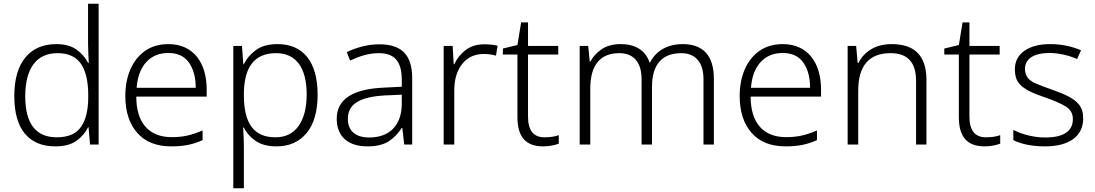

<svg xmlns="http://www.w3.org/2000/svg" viewBox="-20 -780 5911 1036"><path d="M278.8 9.8C326.2 9.8 364.3 0 392.1 -20C419.9 -40 440.9 -64 455.1 -92.8H458L465.8 0H512.2V-759.8H455.1V-544.9C455.1 -513.2 457.5 -471.7 459 -440.9H455.1C440.9 -468.8 420.4 -492.7 392.6 -512.7C364.7 -532.2 328.6 -542 284.2 -542C212.4 -542 156.7 -518.1 117.2 -470.2C77.1 -421.9 57.1 -352.5 57.1 -261.2C57.1 -82 136.2 9.8 278.8 9.8ZM286.1 -39.1C171.4 -39.1 116.2 -115.7 116.2 -259.8C116.2 -409.7 175.3 -493.2 290 -493.2C349.1 -493.2 391.6 -473.6 417.5 -434.6C443.4 -395.5 456.1 -339.4 456.1 -266.1V-256.8C456.1 -186 442.9 -132.3 417 -95.2C391.1 -57.6 347.2 -39.1 286.1 -39.1Z M889.2 -542C839.8 -542 797.9 -529.8 763.2 -505.9C693.8 -457 656.2 -369.6 656.2 -262.2C656.2 -178.2 677.7 -111.8 720.2 -63.5C762.7 -14.6 824.2 9.8 904.3 9.8C972.2 9.8 1020 0 1073.2 -23.9V-76.2C1043.9 -63.5 1017.1 -54.2 992.2 -48.8C967.3 -43 939 -40 906.2 -40C783.2 -40 715.3 -117.7 715.3 -258.8H1095.2V-297.9C1095.2 -439.9 1024.4 -542 889.2 -542ZM888.2 -494.1C938 -494.1 975.1 -477.1 999.5 -442.4C1023.9 -407.7 1036.1 -362.3 1036.1 -306.2H717.3C721.7 -366.2 739.3 -412.6 769.5 -445.3C799.8 -478 839.4 -494.1 888.2 -494.1Z M1478 -542C1428.7 -542 1389.2 -531.2 1359.9 -509.3C1330.6 -487.3 1309.1 -461.9 1295.9 -433.1H1293L1285.6 -532.2H1238.8V235.8H1295.9V17.1C1295.9 -16.1 1294.4 -58.6 1292 -91.8H1295.9C1309.1 -64 1330.1 -40 1358.9 -20C1387.7 0 1425.3 9.8 1471.7 9.8C1540.5 9.8 1594.7 -14.2 1634.3 -62C1673.8 -109.9 1693.8 -178.7 1693.8 -269C1693.8 -448.7 1614.3 -542 1478 -542ZM1469.7 -493.2C1579.1 -493.2 1634.8 -412.6 1634.8 -270C1634.8 -198.2 1620.1 -141.6 1591.3 -100.6C1562.5 -59.6 1520.5 -39.1 1465.8 -39.1C1350.1 -39.1 1295.9 -113.8 1295.9 -266.1V-275.9C1297.4 -416 1351.1 -493.2 1469.7 -493.2Z M2025.9 -541C1961.9 -541 1901.9 -522.9 1851.1 -499L1869.1 -453.1C1919.9 -477.1 1969.2 -493.2 2023.9 -493.2C2105.5 -493.2 2147.9 -452.6 2147.9 -349.1V-312L2050.8 -307.1C1885.3 -299.8 1796.9 -246.1 1796.9 -139.2C1796.9 -43 1858.9 9.8 1961.9 9.8C2011.2 9.8 2049.8 0.5 2077.6 -17.6C2105.5 -35.6 2128.9 -60.1 2147.9 -89.8H2150.9L2161.1 0H2204.1V-357.9C2204.1 -484.9 2146.5 -541 2025.9 -541ZM2147.9 -269V-216.8C2146.5 -105 2083 -38.1 1972.2 -38.1C1899.9 -38.1 1856.9 -72.3 1856.9 -139.2C1856.9 -219.2 1921.9 -257.8 2058.1 -265.1Z M2593.3 -541C2553.2 -541 2519.5 -530.8 2492.2 -509.8C2464.8 -488.8 2444.3 -462.9 2431.2 -433.1H2428.2L2422.4 -532.2H2374V0H2431.2V-292C2431.2 -351.1 2445.3 -398.9 2474.1 -435.1C2502.9 -470.7 2541.5 -488.8 2590.3 -488.8C2612.8 -488.8 2634.8 -485.8 2656.2 -480L2665 -533.2C2643.1 -538.6 2619.1 -541 2593.3 -541Z M2918 -39.1C2858.9 -39.1 2829.1 -76.2 2829.1 -150.9V-485.8H2992.2V-532.2H2829.1V-659.2H2792L2772 -537.1L2693.4 -518.1V-485.8H2772V-147.9C2772 -36.1 2821.8 9.8 2911.1 9.8C2944.3 9.8 2975.1 2.9 2995.1 -4.9V-50.8C2975.1 -43 2947.3 -39.1 2918 -39.1Z M3664.1 -542C3581.5 -542 3519 -505.9 3487.8 -442.9H3484.9C3462.9 -508.8 3407.7 -542 3330.1 -542C3288.1 -542 3253.4 -532.7 3226.6 -514.6C3199.7 -496.1 3179.2 -474.1 3166 -448.2H3162.1L3153.8 -532.2H3107.9V0H3165V-301.8C3165 -431.2 3220.7 -493.2 3321.8 -493.2C3395.5 -493.2 3441.9 -447.3 3441.9 -353V0H3498V-311C3498 -434.6 3554.7 -493.2 3656.2 -493.2C3729 -493.2 3775.9 -447.3 3775.9 -353V0H3832V-355C3832 -484.4 3769.5 -542 3664.1 -542Z M4204.1 -542C4154.8 -542 4112.8 -529.8 4078.1 -505.9C4008.8 -457 3971.2 -369.6 3971.2 -262.2C3971.2 -178.2 3992.7 -111.8 4035.2 -63.5C4077.6 -14.6 4139.2 9.8 4219.2 9.8C4287.1 9.8 4335 0 4388.2 -23.9V-76.2C4358.9 -63.5 4332 -54.2 4307.1 -48.8C4282.2 -43 4253.9 -40 4221.2 -40C4098.1 -40 4030.3 -117.7 4030.3 -258.8H4410.2V-297.9C4410.2 -439.9 4339.4 -542 4204.1 -542ZM4203.1 -494.1C4252.9 -494.1 4290 -477.1 4314.5 -442.4C4338.9 -407.7 4351.1 -362.3 4351.1 -306.2H4032.2C4036.6 -366.2 4054.2 -412.6 4084.5 -445.3C4114.7 -478 4154.3 -494.1 4203.1 -494.1Z M4792 -542C4747.1 -542 4709.5 -532.2 4678.7 -513.2C4647.9 -493.7 4626 -469.2 4611.8 -439.9H4607.9L4599.6 -532.2H4553.7V0H4610.8V-290C4610.8 -425.3 4668.9 -493.2 4785.6 -493.2C4875.5 -493.2 4922.9 -445.3 4922.9 -344.2V0H4979V-348.1C4979 -481.4 4913.1 -542 4792 -542Z M5299.8 -39.1C5240.7 -39.1 5210.9 -76.2 5210.9 -150.9V-485.8H5374V-532.2H5210.9V-659.2H5173.8L5153.8 -537.1L5075.2 -518.1V-485.8H5153.8V-147.9C5153.8 -36.1 5203.6 9.8 5293 9.8C5326.2 9.8 5356.9 2.9 5377 -4.9V-50.8C5356.9 -43 5329.1 -39.1 5299.8 -39.1Z M5824.7 -141.1C5824.7 -172.4 5816.9 -197.3 5801.8 -216.3C5771 -253.4 5718.8 -273.9 5654.8 -296.9C5624 -307.6 5598.1 -317.4 5577.1 -326.2C5534.2 -343.3 5510.7 -365.2 5510.7 -408.2C5510.7 -464.4 5560.1 -494.1 5644 -494.1C5695.3 -494.1 5750.5 -479.5 5792 -461.9L5813 -508.8C5766.1 -528.8 5710.9 -542 5647 -542C5588.9 -542 5543 -530.3 5508.3 -506.3C5473.6 -482.4 5456.1 -448.7 5456.1 -405.8C5456.1 -374.5 5462.9 -350.1 5477.1 -332C5504.9 -296.4 5556.2 -275.9 5623 -252.9C5670.9 -236.3 5707 -220.2 5731.9 -204.6C5756.8 -189 5769 -166.5 5769 -137.2C5769 -75.2 5723.6 -38.1 5619.6 -38.1C5557.1 -38.1 5494.6 -55.2 5447.8 -79.1V-23.9C5486.8 -3.9 5544.4 9.8 5618.7 9.8C5749.5 9.8 5824.7 -44.9 5824.7 -141.1Z"/></svg>

Font: Noto Reveo Sans
Style: Regular
Weight: 300
Designer: Monotype Design Team
Foundry: Monotype Imaging Inc.
Version: Version 2.007